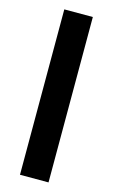

<svg xmlns="http://www.w3.org/2000/svg" viewBox="-117 -795 494 841"><g transform="rotate(15 130.0 -375.0)"><path d="M194.8 -750V0H65.4V-750Z"/></g></svg>

Font: Vazirmatn RD UI SemiBold
Style: Regular
Weight: 600
Designer: Saber Rastikerdar
Foundry: Saber Rastikerdar
Version: Version 33.003